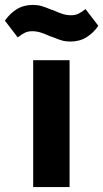

<svg xmlns="http://www.w3.org/2000/svg" viewBox="-59 -761 420 781"><path d="M76 -516H224V0H76ZM158 -609 150 -612 146 -613Q122 -624 105.5 -629Q89 -634 72 -634Q55 -634 42.5 -628Q30 -622 13 -609L-39 -677Q-19 -706 9 -723.5Q37 -741 75 -741Q94 -741 109.5 -736.5Q125 -732 144 -724L152 -721L156 -720Q180 -709 196.5 -704Q213 -699 230 -699Q247 -699 259.5 -705Q272 -711 289 -724L341 -656Q321 -627 293 -609.5Q265 -592 227 -592Q208 -592 192.5 -596.5Q177 -601 158 -609Z"/></svg>

Font: iA Writer Quattro V
Style: Regular
Weight: 400
Designer: Mike Abbink, Paul van der Laan, Pieter van Rosmalen, Oliver Reichenstein
Foundry: Information Architects Inc.
Version: Version 2.000